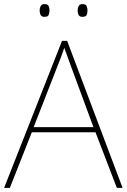

<svg xmlns="http://www.w3.org/2000/svg" viewBox="-20 -915 617 935"><path d="M549 0 445 -271H135L28 0H0L282 -716H307L577 0ZM325 -594Q319 -611 311 -632.5Q303 -654 293 -682Q286 -660 277 -636.5Q268 -613 260 -593L144 -296H435ZM173 -864Q173 -876 178 -885.5Q183 -895 196 -895Q213 -895 217 -885.5Q221 -876 221 -864Q221 -851 217 -842Q213 -833 196 -833Q183 -833 178 -842Q173 -851 173 -864ZM358 -864Q358 -876 363 -885.5Q368 -895 381 -895Q398 -895 402 -885.5Q406 -876 406 -864Q406 -851 402 -842Q398 -833 381 -833Q368 -833 363 -842Q358 -851 358 -864Z"/></svg>

Font: Noto Sans Myanmar UI Thin
Style: Regular
Weight: 100
Designer: Monotype Design Team
Foundry: Monotype Imaging Inc.
Version: Version 2.103; ttfautohint (v1.8.4.7-5d5b)